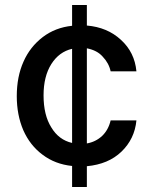

<svg xmlns="http://www.w3.org/2000/svg" viewBox="-20 -747 608 767"><path d="M150 -129Q100 -166 73 -227Q47 -288 47 -363Q47 -441 74 -501Q100 -560 151 -599Q201 -637 268 -644V-727H327V-645Q409 -638 463 -588Q518 -538 525 -462H422Q415 -495 390 -521Q368 -546 327 -554V-174Q362 -180 388 -204Q413 -228 422 -266H525Q518 -192 465 -141Q413 -91 327 -83V0H268V-84Q200 -91 150 -129ZM185 -491Q154 -442 154 -366Q154 -287 185 -238Q215 -188 268 -176V-552Q216 -540 185 -491Z"/></svg>

Font: Sinter Medium
Style: Regular
Weight: 500
Foundry: Adobe & rsms
Version: Version 1.000